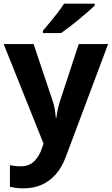

<svg xmlns="http://www.w3.org/2000/svg" viewBox="-20 -786 609 1046"><path d="M0 -546H163L266 -239Q274 -217 278 -193.5Q282 -170 284 -144H287Q290 -170 295.5 -193.5Q301 -217 308 -239L409 -546H569L338 70Q317 126 283.5 164Q250 202 206 221Q162 240 110 240Q85 240 66.5 237.5Q48 235 34 232V114Q45 116 60.5 118Q76 120 93 120Q140 120 167.5 91.5Q195 63 208 23L217 -4ZM496 -756Q482 -742 459 -722Q436 -702 409.5 -680Q383 -658 357.5 -638.5Q332 -619 313 -606H214V-619Q230 -638 251.5 -663.5Q273 -689 294 -716.5Q315 -744 329 -766H496Z"/></svg>

Font: Noto Sans Cham
Style: Regular
Weight: 400
Designer: Monotype Design Team
Foundry: Monotype Imaging Inc.
Version: Version 2.002